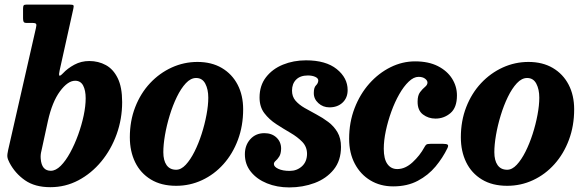

<svg xmlns="http://www.w3.org/2000/svg" viewBox="-20 -800 2556 837"><path d="M15.5 -146 136.5 -677Q140 -691 137.5 -695.5Q135 -700 121 -700H96Q85.5 -700 83 -705Q80.5 -710 80.5 -720.5V-762Q80.5 -772.5 83 -776.2Q85.5 -780 96 -780H283Q297.5 -780 300 -776.8Q302.5 -773.5 299.5 -761L240 -493Q236 -475.5 238.5 -471Q241 -466.5 254.5 -480.5Q274.5 -502 304.2 -518Q334 -534 369 -534Q409 -534 441.5 -516.2Q474 -498.5 493.2 -459.2Q512.5 -420 512.5 -355Q512.5 -281.5 488.5 -214.8Q464.5 -148 421.5 -96Q378.5 -44 321.8 -14Q265 16 199.5 16Q132 16 88.8 -14.2Q45.5 -44.5 21.5 -90.5Q13.5 -105.5 12.2 -116Q11 -126.5 15.5 -146ZM157.5 -108Q161.5 -55.5 201.5 -55.5Q223 -55.5 244.8 -77.2Q266.5 -99 286 -134.8Q305.5 -170.5 320.8 -212.8Q336 -255 344.8 -296.5Q353.5 -338 353.5 -371.5Q353.5 -406 342.5 -427Q331.5 -448 307.5 -448Q275.5 -448 241.5 -402Q207.5 -356 189 -273L160.5 -142Q156 -125 157.5 -108Z M546 -201.5Q546 -273 569.5 -333.2Q593 -393.5 634.2 -437.5Q675.5 -481.5 728.8 -505.8Q782 -530 841 -530Q902 -530 946.8 -503.8Q991.5 -477.5 1015.8 -431Q1040 -384.5 1040 -323.5Q1040 -251.5 1017.2 -190.5Q994.5 -129.5 954.2 -84.5Q914 -39.5 861 -14.8Q808 10 748 10Q683 10 637.8 -17.5Q592.5 -45 569.2 -92.8Q546 -140.5 546 -201.5ZM692 -136.5Q692 -100.5 706.2 -80.2Q720.5 -60 748 -60Q769.5 -60 789.8 -81.8Q810 -103.5 827.8 -138.8Q845.5 -174 859 -216Q872.5 -258 880.2 -299.5Q888 -341 888 -374Q888 -410.5 875 -435.2Q862 -460 835 -460Q811.5 -460 790.2 -437.2Q769 -414.5 751 -377.5Q733 -340.5 719.8 -297Q706.5 -253.5 699.2 -211.2Q692 -169 692 -136.5Z M1318.5 -129Q1318.5 -160 1297.8 -181.5Q1277 -203 1246 -221Q1215 -239 1184.2 -259Q1153.5 -279 1132.5 -306.5Q1111.5 -334 1111.5 -375Q1111.5 -427 1139.5 -463.2Q1167.5 -499.5 1213.5 -518.2Q1259.5 -537 1314 -537Q1400.5 -537 1448 -498.8Q1495.5 -460.5 1495.5 -407.5Q1495.5 -373.5 1473.5 -352.8Q1451.5 -332 1416 -332Q1388 -332 1367.8 -350.5Q1347.5 -369 1348 -395Q1348 -418.5 1357.5 -427.8Q1367 -437 1367.5 -449Q1367.5 -459 1354.2 -465Q1341 -471 1322 -471Q1289 -471 1271 -453Q1253 -435 1253 -405Q1253 -379 1268.2 -361.2Q1283.5 -343.5 1307.8 -329.5Q1332 -315.5 1359.5 -301Q1387 -286.5 1411.2 -268.2Q1435.5 -250 1451 -223.8Q1466.5 -197.5 1466.5 -159.5Q1466.5 -100 1434.8 -60.8Q1403 -21.5 1351.5 -2.2Q1300 17 1241 17Q1187.5 17 1143.8 -0.8Q1100 -18.5 1073.8 -51Q1047.5 -83.5 1047.5 -127.5Q1047.5 -167 1071.2 -193.2Q1095 -219.5 1132.5 -219.5Q1165 -219.5 1185.2 -200.5Q1205.5 -181.5 1205.5 -152Q1205 -129.5 1197.2 -117.5Q1189.5 -105.5 1181.8 -99Q1174 -92.5 1174 -85Q1174 -73 1193.2 -64Q1212.5 -55 1243 -55Q1274 -55 1296 -74.8Q1318 -94.5 1318.5 -129Z M1972 -384Q1972 -331 1943.8 -307Q1915.5 -283 1878.5 -283Q1847.5 -283 1823.8 -301Q1800 -319 1800.5 -357.5Q1800.5 -384 1811.2 -398.2Q1822 -412.5 1832.8 -421.2Q1843.5 -430 1843.5 -440Q1843.5 -449 1833 -457Q1822.5 -465 1804.5 -465Q1783.5 -465 1761.8 -444.2Q1740 -423.5 1720.5 -389.2Q1701 -355 1686 -313.5Q1671 -272 1662 -229.8Q1653 -187.5 1653 -151.5Q1653 -107 1668.8 -85Q1684.5 -63 1712 -63Q1746.5 -63 1778.5 -92.5Q1810.5 -122 1830 -158Q1834 -166 1838.5 -169.5Q1843 -173 1856.5 -173H1911.5Q1927 -173 1931.5 -169.2Q1936 -165.5 1930.5 -154Q1910.5 -112.5 1878.8 -74.2Q1847 -36 1801.2 -11.8Q1755.5 12.5 1694 12.5Q1638 12.5 1594.8 -13.5Q1551.5 -39.5 1526.8 -86.2Q1502 -133 1502 -195Q1502 -267 1525.8 -328.5Q1549.5 -390 1590.2 -435.8Q1631 -481.5 1682.5 -507Q1734 -532.5 1789.5 -532.5Q1848 -532.5 1888.8 -511.8Q1929.5 -491 1950.8 -457.2Q1972 -423.5 1972 -384Z M1989 -201.5Q1989 -273 2012.5 -333.2Q2036 -393.5 2077.2 -437.5Q2118.5 -481.5 2171.8 -505.8Q2225 -530 2284 -530Q2345 -530 2389.8 -503.8Q2434.5 -477.5 2458.8 -431Q2483 -384.5 2483 -323.5Q2483 -251.5 2460.2 -190.5Q2437.5 -129.5 2397.2 -84.5Q2357 -39.5 2304 -14.8Q2251 10 2191 10Q2126 10 2080.8 -17.5Q2035.5 -45 2012.2 -92.8Q1989 -140.5 1989 -201.5ZM2135 -136.5Q2135 -100.5 2149.2 -80.2Q2163.5 -60 2191 -60Q2212.5 -60 2232.8 -81.8Q2253 -103.5 2270.8 -138.8Q2288.5 -174 2302 -216Q2315.5 -258 2323.2 -299.5Q2331 -341 2331 -374Q2331 -410.5 2318 -435.2Q2305 -460 2278 -460Q2254.5 -460 2233.2 -437.2Q2212 -414.5 2194 -377.5Q2176 -340.5 2162.8 -297Q2149.5 -253.5 2142.2 -211.2Q2135 -169 2135 -136.5Z"/></svg>

Font: Besley* Narrow
Style: Bold Italic
Weight: 700
Width: 4
Italic angle: -13°
Designer: Owen Earl
Foundry: indestructible type*
Version: Version 3.000; ttfautohint (v1.8.3)